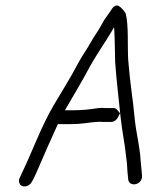

<svg xmlns="http://www.w3.org/2000/svg" viewBox="-20 -660 591 707"><path d="M310 -413C335 -459 367 -503 392 -546L400 -560L401 -545C403 -510 403 -466 404 -432C409 -362 417 -298 424 -229C430 -173 440 -130 445 -78C449 -55 448 -33 451 -11L452 1C457 31 505 21 503 -13L502 -25C501 -41 499 -51 498 -67L496 -91C492 -124 487 -151 481 -185C475 -219 472 -274 466 -310C460 -354 456 -394 452 -440C449 -497 454 -565 443 -610C437 -620 428 -632 417 -638C406 -644 395 -634 388 -621L377 -605C364 -588 361 -582 351 -564C340 -543 328 -529 316 -507C301 -480 282 -454 267 -426C240 -374 208 -324 178 -273C132 -195 99 -102 58 -17L53 -6C49 1 49 6 51 13C58 35 88 28 97 10L103 -1C107 -9 113 -21 120 -38C144 -94 168 -148 193 -203H241C261 -203 272 -204 290 -206C311 -208 334 -213 358 -211H389C401 -211 410 -219 415 -229L422 -243L412 -255C409 -259 405 -262 398 -262H369C360 -263 351 -263 342 -262C311 -257 282 -254 250 -254H219C249 -306 282 -360 310 -413ZM358 -492ZM342 -262ZM422 -246 423 -242 422 -243ZM445 -82ZM452 -4V-3ZM497 -96ZM352 -569ZM358 -211Z"/></svg>

Font: Blanket
Style: LightObl
Weight: 300
Foundry: Cannot Into Space Fonts
Version: Version 0.9